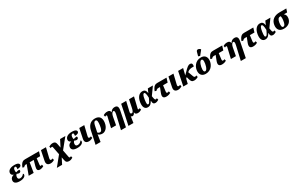

<svg xmlns="http://www.w3.org/2000/svg" viewBox="426 -3482 9942 6385"><g transform="rotate(-30 5397.0 -289.0)"><path d="M249 10C407 10 472 -51 480 -107C484 -131 473 -149 458 -156C439 -122 385 -69 310 -69C242 -69 220 -107 230 -171C237 -218 260 -245 281 -257C303 -245 328 -232 360 -232C398 -232 425 -256 430 -287C433 -307 427 -322 416 -333C378 -333 328 -321 292 -308C279 -324 272 -357 279 -403C286 -454 310 -486 345 -486C384 -486 390 -453 378 -377C493 -383 525 -414 531 -452C538 -501 498 -550 355 -550C206 -550 110 -493 96 -400C87 -337 123 -300 176 -283L175 -278C108 -262 53 -223 42 -149C27 -49 96 10 249 10Z M592 0H783L844 -373H1001L943 -165C908 -40 933 10 1031 10C1065 10 1113 0 1172 -35L1157 -103C1141 -93 1126 -87 1111 -87C1085 -87 1083 -105 1086 -136L1114 -373H1247L1297 -536H762C692 -536 614 -518 547 -340L605 -322C641 -363 667 -373 705 -373H729Z M1437 10C1497 10 1554 -19 1582 -35L1567 -103C1549 -93 1533 -87 1511 -87C1471 -87 1463 -113 1477 -173L1564 -536H1372L1297 -167C1271 -43 1331 10 1437 10Z M1535 240H1737L1849 18L1871 131C1888 227 1933 250 2005 250C2061 250 2096 236 2150 205L2136 137C2123 145 2107 153 2088 153C2065 153 2059 142 2053 108L2002 -158L2309 -536H2107L1978 -283L1951 -424C1934 -517 1899 -543 1822 -543C1771 -543 1722 -527 1671 -498L1686 -430C1699 -438 1717 -447 1735 -447C1757 -447 1762 -437 1767 -410L1824 -116Z M2459 10C2617 10 2682 -51 2690 -107C2694 -131 2683 -149 2668 -156C2649 -122 2595 -69 2520 -69C2452 -69 2430 -107 2440 -171C2447 -218 2470 -245 2491 -257C2513 -245 2538 -232 2570 -232C2608 -232 2635 -256 2640 -287C2643 -307 2637 -322 2626 -333C2588 -333 2538 -321 2502 -308C2489 -324 2482 -357 2489 -403C2496 -454 2520 -486 2555 -486C2594 -486 2600 -453 2588 -377C2703 -383 2735 -414 2741 -452C2748 -501 2708 -550 2565 -550C2416 -550 2320 -493 2306 -400C2297 -337 2333 -300 2386 -283L2385 -278C2318 -262 2263 -223 2252 -149C2237 -49 2306 10 2459 10Z M2908 10C2968 10 3025 -19 3053 -35L3038 -103C3020 -93 3004 -87 2982 -87C2942 -87 2934 -113 2948 -173L3035 -536H2843L2768 -167C2742 -43 2802 10 2908 10Z M3139 -275 3095 -68 3032 222H3224L3267 -49H3269C3290 -13 3347 13 3424 13C3520 13 3639 -74 3666 -268C3691 -449 3613 -551 3447 -551C3261 -551 3170 -422 3139 -275ZM3369 -65C3336 -65 3297 -89 3286 -109L3335 -340C3352 -422 3375 -480 3431 -480C3490 -480 3501 -414 3480 -264C3460 -117 3424 -65 3369 -65Z M4008 222H4199L4315 -359C4341 -493 4305 -551 4204 -551C4128 -551 4082 -518 4038 -453H4034C4030 -519 3984 -543 3915 -543C3862 -543 3816 -530 3762 -498L3776 -430C3803 -444 3814 -447 3829 -447C3852 -447 3854 -428 3849 -405L3755 0H3947L4004 -303C4019 -382 4055 -454 4103 -454C4144 -454 4151 -405 4132 -320Z M4294 222H4486L4522 -19H4524C4534 1 4547 10 4578 10C4626 10 4659 -36 4678 -85H4679C4675 -8 4735 10 4783 10C4844 10 4889 -12 4928 -35L4914 -103C4894 -92 4881 -87 4867 -87C4850 -87 4839 -94 4847 -126L4945 -536H4754L4693 -240C4674 -150 4651 -86 4602 -86C4554 -86 4546 -119 4561 -180L4644 -536H4452L4390 -225Z M5166 10C5266 10 5310 -54 5354 -129H5357C5361 -13 5396 10 5460 10C5501 10 5549 -10 5589 -35L5572 -103C5550 -91 5538 -87 5523 -87C5494 -87 5480 -120 5462 -244L5671 -536H5476L5413 -395H5410C5397 -508 5343 -546 5268 -546C5151 -546 5051 -452 5023 -257C4996 -65 5069 10 5166 10ZM5227 -71C5191 -71 5176 -101 5199 -264C5222 -425 5256 -463 5288 -463C5326 -463 5345 -401 5351 -249C5299 -138 5271 -71 5227 -71Z M5879 10C5961 10 6018 -19 6046 -35L6031 -103C6013 -93 5997 -87 5975 -87C5935 -87 5933 -113 5941 -173L5967 -373H6143L6193 -536H5841C5772 -536 5694 -521 5625 -340L5683 -322C5722 -365 5749 -373 5784 -373H5849L5779 -194C5725 -57 5758 10 5879 10Z M6333 10C6393 10 6450 -19 6478 -35L6463 -103C6445 -93 6429 -87 6407 -87C6367 -87 6359 -113 6373 -173L6460 -536H6268L6193 -167C6167 -43 6227 10 6333 10Z M6529 0H6700L6744 -180L6783 -216L6806 -130C6833 -31 6861 10 6951 10C7015 10 7068 -14 7103 -35L7088 -103C7066 -90 7050 -87 7039 -87C7004 -87 6992 -107 6979 -141L6909 -330L6910 -331C6980 -394 7024 -404 7166 -404C7183 -483 7172 -539 7095 -539C7021 -539 6980 -499 6827 -345L6770 -288L6831 -536H6639Z M7523 -600 7657 -767 7658 -779C7611 -836 7520 -856 7498 -772L7457 -623ZM7393 10C7621 10 7722 -193 7722 -339C7722 -485 7629 -546 7516 -546C7290 -546 7183 -350 7183 -197C7183 -59 7269 10 7393 10ZM7416 -74C7381 -74 7361 -102 7361 -168C7361 -277 7417 -469 7493 -469C7525 -469 7546 -443 7546 -380C7546 -283 7500 -74 7416 -74Z M8017 10C8099 10 8156 -19 8184 -35L8169 -103C8151 -93 8135 -87 8113 -87C8073 -87 8071 -113 8079 -173L8105 -373H8281L8331 -536H7979C7910 -536 7832 -521 7763 -340L7821 -322C7860 -365 7887 -373 7922 -373H7987L7917 -194C7863 -57 7896 10 8017 10Z M8610 222H8801L8917 -359C8943 -493 8907 -551 8806 -551C8730 -551 8684 -518 8640 -453H8636C8632 -519 8586 -543 8517 -543C8464 -543 8418 -530 8364 -498L8378 -430C8405 -444 8416 -447 8431 -447C8454 -447 8456 -428 8451 -405L8357 0H8549L8606 -303C8621 -382 8657 -454 8705 -454C8746 -454 8753 -405 8734 -320Z M9212 10C9294 10 9351 -19 9379 -35L9364 -103C9346 -93 9330 -87 9308 -87C9268 -87 9266 -113 9274 -173L9300 -373H9476L9526 -536H9174C9105 -536 9027 -521 8958 -340L9016 -322C9055 -365 9082 -373 9117 -373H9182L9112 -194C9058 -57 9091 10 9212 10Z M9678 10C9778 10 9822 -54 9866 -129H9869C9873 -13 9908 10 9972 10C10013 10 10061 -10 10101 -35L10084 -103C10062 -91 10050 -87 10035 -87C10006 -87 9992 -120 9974 -244L10183 -536H9988L9925 -395H9922C9909 -508 9855 -546 9780 -546C9663 -546 9563 -452 9535 -257C9508 -65 9581 10 9678 10ZM9739 -71C9703 -71 9688 -101 9711 -264C9734 -425 9768 -463 9800 -463C9838 -463 9857 -401 9863 -249C9811 -138 9783 -71 9739 -71Z M10392 10C10579 10 10674 -99 10691 -224C10706 -325 10668 -375 10623 -407H10750L10794 -536H10538C10344 -536 10199 -447 10172 -258C10149 -90 10227 10 10392 10ZM10404 -58C10352 -58 10340 -127 10356 -239C10373 -361 10416 -407 10482 -407H10503C10510 -375 10519 -330 10505 -233C10487 -108 10455 -58 10404 -58Z"/></g></svg>

Font: Noto Serif SemiCondensed Black
Style: Italic
Weight: 900
Width: 4
Italic angle: -12°
Designer: Monotype Design Team
Foundry: Monotype Imaging Inc.
Version: Version 2.014